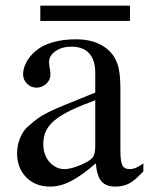

<svg xmlns="http://www.w3.org/2000/svg" viewBox="-20 -656 535 686"><path d="M444.3 -635.7V-581.1H124V-635.7ZM410.2 -117.2Q410.2 -80.1 417 -65.9Q423.8 -51.8 443.4 -51.8Q465.8 -51.8 492.2 -72.3V-43.9Q463.9 -12.7 442.4 -1Q420.9 10.7 392.6 10.7Q358.4 10.7 342.3 -8.3Q326.2 -27.3 322.3 -72.3Q271.5 -28.3 233.4 -8.8Q195.3 10.7 159.2 10.7Q106.4 10.7 73.7 -22.5Q41 -55.7 41 -108.4Q41 -134.8 51.3 -161.6Q61.5 -188.5 81.1 -205.1Q98.6 -220.7 113.8 -231.9Q128.9 -243.2 153.3 -255.4Q177.7 -267.6 216.8 -283.2Q255.9 -298.8 320.3 -325.2V-396.5Q320.3 -442.4 298.3 -465.8Q276.4 -489.3 235.4 -489.3Q201.2 -489.3 178.2 -473.1Q155.3 -457 155.3 -434.6Q155.3 -425.8 157.7 -412.1Q160.2 -398.4 160.2 -389.6Q160.2 -370.1 145 -356.4Q129.9 -342.8 110.4 -342.8Q90.8 -342.8 76.7 -356.9Q62.5 -371.1 62.5 -390.6Q62.5 -412.1 74.7 -434.6Q86.9 -457 108.4 -474.6Q130.9 -494.1 168.5 -504.9Q206.1 -515.6 250 -515.6Q300.8 -515.6 335.4 -498.5Q370.1 -481.4 388.7 -451.2Q400.4 -431.6 405.3 -405.8Q410.2 -379.9 410.2 -335.9ZM320.3 -297.9Q269.5 -279.3 233.9 -262.2Q198.2 -245.1 176.3 -227.1Q154.3 -209 144.5 -188.5Q134.8 -168 134.8 -143.6V-138.7Q134.8 -121.1 140.6 -105Q146.5 -88.9 156.7 -77.1Q167 -65.4 180.7 -58.6Q194.3 -51.8 209 -51.8Q226.6 -51.8 248.5 -59.1Q270.5 -66.4 290 -77.1Q309.6 -87.9 314.9 -99.6Q320.3 -111.3 320.3 -136.7Z"/></svg>

Font: Jomolhari
Style: Regular
Weight: 400
Designer: Christopher J. Fynn
Foundry: Christopher  J.  Fynn (Karma Drubgy¸ Tenzin).
Version: Version 1.000